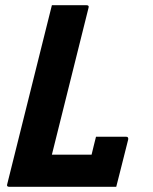

<svg xmlns="http://www.w3.org/2000/svg" viewBox="-20 -720 590 740"><path d="M16 0Q4 0 8 -11Q45 -158 81.5 -305.5Q118 -453 155 -600Q161 -625 167.5 -650Q174 -675 180 -700H313Q325 -700 321 -689Q286 -548 250.5 -406.5Q215 -265 180 -124H333Q337 -141 341.5 -159Q346 -177 350 -193H466Q476 -193 474 -182Q468 -157 459.5 -124.5Q451 -92 443 -59Q435 -26 428 0Z"/></svg>

Font: Recursive Sn Lnr St
Style: Bold Italic
Weight: 700
Italic angle: -15°
Version: Version 1.079;hotconv 1.0.112;makeotfexe 2.5.65598; ttfautoh